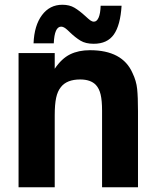

<svg xmlns="http://www.w3.org/2000/svg" viewBox="-20 -787 654 807"><path d="M58 0V-564H210V-498Q239 -541 274.5 -558.5Q310 -576 358 -576Q495 -576 537 -480Q553 -447 556.5 -413Q560 -379 560 -320V0H409V-322Q409 -364 403 -389.5Q397 -415 383 -430Q361 -453 317 -453Q261 -453 236 -421Q222 -404 216 -376Q210 -348 210 -302V0ZM274 -651Q272 -653 264 -660.5Q256 -668 249.5 -671.5Q243 -675 237 -675Q209 -675 206 -605H121Q124 -680 156.5 -723.5Q189 -767 242 -767Q272 -767 293 -754.5Q314 -742 338 -720Q352 -707 359.5 -701.5Q367 -696 375 -696Q387 -696 394.5 -713Q402 -730 403 -763H491Q486 -681 458.5 -642Q431 -603 374 -603Q340 -603 318.5 -616Q297 -629 274 -651Z"/></svg>

Font: Open Sauce One ExtraBold
Style: Regular
Weight: 800
Designer: Alfredo Marco Pradil
Foundry: Creative Sauce Fz LLC
Version: Version 1.477